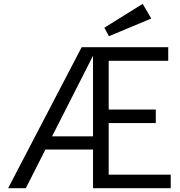

<svg xmlns="http://www.w3.org/2000/svg" viewBox="-20 -997 956 1017"><path d="M412.6 -747.1H871.1V-674.8H555.7V-417H805.2V-345.2H555.7V-71.8H884.3V0H472.7V-205.1H220.7L116.7 0H22.9ZM472.7 -274.9V-701.7L255.9 -274.9ZM532.7 -850.1 735.8 -976.6 781.2 -898.9 557.1 -805.2Z"/></svg>

Font: Armata
Style: Regular
Weight: 400
Designer: Viktoriya Grabowska
Foundry: Viktoriya Grabowska
Version: Version 1.003